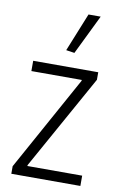

<svg xmlns="http://www.w3.org/2000/svg" viewBox="-90 -850 567 901"><g transform="rotate(10 194.0 -399.5)"><path d="M183 -616 257 -799H315L223 -610ZM30 -36 279 -487V-491H39V-540H349V-504L98 -53V-49H359V0H30Z"/></g></svg>

Font: Encode Sans Compressed
Style: Light
Weight: 300
Designer: Pablo Impallari, Andres Torresi
Foundry: Pablo Impallari, Andres Torresi
Version: Version 1.000; ttfautohint (v1.00) -l 8 -r 50 -G 200 -x 14 -